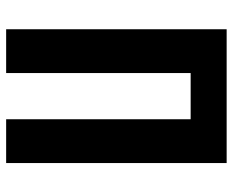

<svg xmlns="http://www.w3.org/2000/svg" viewBox="-88 -688 775 640"><g transform="rotate(90 300.0 -367.5)"><path d="M77 0V-735H523V0H377V-615H223V0Z"/></g></svg>

Font: Iosevka Aile Heavy
Style: Regular
Weight: 900
Designer: Belleve Invis
Foundry: Belleve Invis
Version: Version 31.1.0; ttfautohint (v1.8.4)